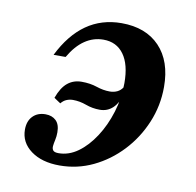

<svg xmlns="http://www.w3.org/2000/svg" viewBox="-58 -486 570 558"><g transform="rotate(10 227.0 -207.5)"><path d="M258.1 -427.4Q329.8 -427.4 370.6 -384.7Q411.3 -341.9 411.3 -266.1Q411.3 -210.5 390.3 -160.5Q369.4 -110.5 333.1 -71.8Q296.8 -33.1 250.4 -10.9Q204 11.3 151.6 11.3Q99.2 11.3 66.9 -12.5Q34.7 -36.3 34.7 -74.2Q34.7 -99.2 48.8 -113.7Q62.9 -128.2 86.3 -128.2Q105.6 -128.2 117.3 -116.9Q129 -105.6 129 -82.3Q129 -70.2 126.6 -59.7Q124.2 -49.2 123.4 -41.1Q122.6 -33.1 126.6 -28.2Q130.6 -23.4 142.7 -23.4Q172.6 -23.4 199.6 -42.7Q226.6 -62.1 248.4 -95.6Q270.2 -129 283.1 -171Q296 -212.9 296 -257.3Q296 -312.1 274.6 -341.5Q253.2 -371 214.5 -371Q184.7 -371 159.7 -354Q134.7 -337.1 114.5 -302.4H79Q109.7 -364.5 154.4 -396Q199.2 -427.4 258.1 -427.4ZM296.8 -246 303.2 -229.8Q292.7 -198.4 277 -183.5Q261.3 -168.5 238.7 -168.5Q216.9 -168.5 197.2 -175.8Q177.4 -183.1 157.3 -183.1Q147.6 -183.1 138.7 -179.4Q129.8 -175.8 122.6 -166.9L103.2 -179.8Q114.5 -211.3 131.9 -225.4Q149.2 -239.5 173.4 -239.5Q198.4 -239.5 218.5 -232.7Q238.7 -225.8 258.1 -225.8Q270.2 -225.8 280.2 -230.6Q290.3 -235.5 296.8 -246Z"/></g></svg>

Font: Playfair 9pt
Style: Bold Italic
Weight: 700
Italic angle: -15.6°
Designer: Claus Eggers Sørensen
Foundry: Claus Eggers Sørensen
Version: Version 2.203